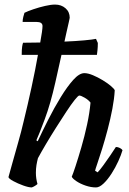

<svg xmlns="http://www.w3.org/2000/svg" viewBox="-20 -820 566 840"><path d="M119 0Q105 0 81.5 -8.5Q58 -17 38.5 -27.5Q19 -38 17 -45Q22 -63 33.5 -104.5Q45 -146 59 -195Q73 -244 83 -287Q101 -360 118 -438.5Q135 -517 146 -580H75Q75 -604 77 -616.5Q79 -629 81 -633Q115 -633 156 -634Q166 -689 166 -706Q166 -724 140 -724H79Q79 -735 82 -746.5Q85 -758 87 -764Q101 -771 126 -779.5Q151 -788 177 -794Q203 -800 221 -800Q248 -800 266.5 -784Q285 -768 285 -742Q285 -739 281 -723Q277 -707 271 -679L262 -638Q311 -640 349 -643.5Q387 -647 400 -650L408 -632Q408 -614 406.5 -600.5Q405 -587 404 -580H249L222 -459Q201 -366 176 -299Q151 -232 139 -206L145 -202Q165 -245 191 -296.5Q217 -348 245.5 -394.5Q274 -441 300.5 -470.5Q327 -500 349 -500Q365 -500 386.5 -491Q408 -482 429.5 -469Q451 -456 465.5 -443.5Q480 -431 482 -425Q480 -388 471.5 -343.5Q463 -299 451 -253.5Q439 -208 427 -169.5Q415 -131 406 -105Q397 -79 396 -73L407 -66Q417 -76 431.5 -96Q446 -116 461.5 -138.5Q477 -161 487 -177Q496 -177 504.5 -172.5Q513 -168 516 -163Q510 -142 497.5 -114.5Q485 -87 468 -60.5Q451 -34 433 -17Q415 0 400 0Q378 0 354.5 -8Q331 -16 314 -27.5Q297 -39 294 -47Q299 -58 310.5 -93Q322 -128 336 -176Q350 -224 361 -275Q372 -326 376 -371Q367 -383 350.5 -392.5Q334 -402 327 -402Q322 -402 306.5 -382.5Q291 -363 270 -331Q249 -299 225.5 -262Q202 -225 181 -189.5Q160 -154 146 -128Q142 -113 139.5 -97.5Q137 -82 137 -64Q137 -39 144 -15Q140 -11 132.5 -6.5Q125 -2 119 0Z"/></svg>

Font: Texturina 72pt 72pt Regular
Style: Bold Italic
Weight: 700
Italic angle: -11°
Designer: Guillermo Torres Carreño
Foundry: Omnibus-Type
Version: Version 1.002; ttfautohint (v1.8.3)